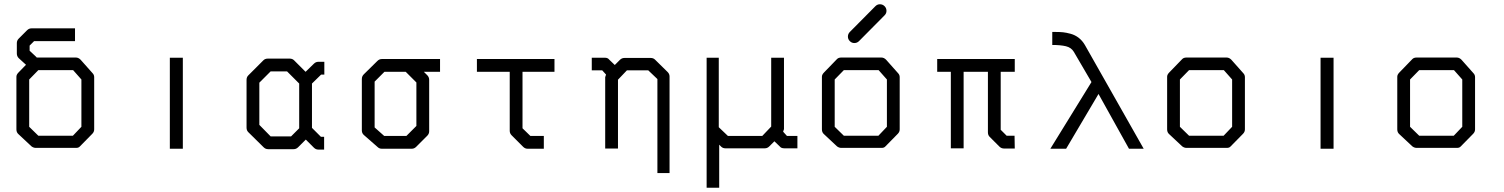

<svg xmlns="http://www.w3.org/2000/svg" viewBox="-20 -747 7060 901"><path d="M152 -477H336Q348 -477 358 -467L414 -404Q422 -396 422 -385V-140Q422 -128 413 -119L355 -60Q349 -53 337.5 -53H334H148Q137.5 -53 128 -60L66 -118Q57 -126 57 -140V-387Q57 -397 67 -407L102 -443L68 -474Q59 -483 59 -496V-545Q59 -557 68 -566L107 -605Q116 -614 128 -614H332V-554H140L119 -533V-509L151 -479ZM117 -374V-152L160 -110H322L362 -152V-374L323 -418H160Z M777 -476H838V-49H777Z M1444 -147 1486 -105H1501V-45H1474Q1462 -45 1453 -54L1415 -92L1379 -56Q1370 -47 1358 -47H1238Q1226 -47 1217 -56L1145 -127Q1137 -135 1137 -148V-372Q1137 -385 1145 -393L1216 -464Q1224 -472 1237 -472H1339Q1352 -472 1360 -464L1414 -410L1453 -448Q1462 -457 1474 -457H1502V-397H1487L1444 -355ZM1384 -145V-355L1327 -412H1250L1197 -359V-161L1250 -107H1346Z M1772 -470H2045V-410H1969L1985 -394Q1994 -385 1994 -372V-131Q1994 -119 1985 -110L1933 -58Q1924 -49 1912 -49H1772Q1760 -49 1752 -57L1688 -113Q1678 -121.5 1678 -135V-376Q1678 -389 1687 -398L1751 -461Q1760 -470 1772 -470ZM1884 -410H1784L1738 -364V-149L1783 -109H1887L1934 -156V-360Z M2218 -410V-470H2582V-410H2432V-145L2469 -109H2532V-49H2456Q2444 -49 2435 -58L2381 -112Q2372 -121 2372 -133V-410Z M2865 -442 2889 -466Q2898 -475 2910 -475H3034Q3046 -475 3054 -467L3113 -409Q3122 -400 3122 -388V65H3065V-376L3022 -417H2922L2880 -373V-50H2820V-385Q2820 -387 2824 -397L2806 -417H2757V-476H2820Q2832 -476 2839 -467Z M3296 -476H3353V-150L3396 -109H3557L3599 -153V-476H3659V-141Q3659 -139 3655 -129L3673 -109H3722V-51H3661Q3646 -51 3640 -59L3614 -84L3590 -60Q3581 -51 3569 -51H3384Q3372 -51 3364 -59L3355 -68V134H3296Z M3959 -575Q3959 -588 3968 -597L4088 -718Q4097 -727 4109 -727Q4122 -727 4131 -718Q4140 -709 4140 -696Q4140 -684 4131 -675L4011 -554Q4002 -545 3989 -545Q3977 -545 3968 -554Q3959 -563 3959 -575ZM3897 -374V-152L3940 -110H4102L4142 -152V-374L4103 -418H3940ZM3847 -407 3908 -470Q3915 -477 3928 -477H4116Q4128 -477 4138 -467L4194 -404Q4202 -396 4202 -385V-140Q4202 -128 4193 -119L4135 -60Q4129 -53 4117.5 -53H4114H3928Q3917.5 -53 3908 -60L3846 -118Q3837 -126 3837 -140V-387Q3837 -397 3847 -407Z M4378 -410V-470H4742V-410H4676V-138L4704 -110H4741L4742 -50H4692Q4679 -50 4670 -59L4624 -105Q4616 -113 4616 -126V-410H4502V-51H4442V-410Z M4918 -536V-597H4936Q4954.5 -597 4969 -595.5Q4983.5 -594 5004 -588.5Q5024.5 -583 5041.8 -569.8Q5059 -556.5 5071 -536L5347 -49H5278L5135 -306L4983 -49H4909L5102 -362L5019 -504Q5007 -524 4982 -530Q4957 -536 4918 -536Z M5517 -374V-152L5560 -110H5722L5762 -152V-374L5723 -418H5560ZM5467 -407 5528 -470Q5535 -477 5548 -477H5736Q5748 -477 5758 -467L5814 -404Q5822 -396 5822 -385V-140Q5822 -128 5813 -119L5755 -60Q5749 -53 5737.5 -53H5734H5548Q5537.5 -53 5528 -60L5466 -118Q5457 -126 5457 -140V-387Q5457 -397 5467 -407Z M6177 -476H6238V-49H6177Z M6597 -374V-152L6640 -110H6802L6842 -152V-374L6803 -418H6640ZM6547 -407 6608 -470Q6615 -477 6628 -477H6816Q6828 -477 6838 -467L6894 -404Q6902 -396 6902 -385V-140Q6902 -128 6893 -119L6835 -60Q6829 -53 6817.5 -53H6814H6628Q6617.5 -53 6608 -60L6546 -118Q6537 -126 6537 -140V-387Q6537 -397 6547 -407Z"/></svg>

Font: ibm3270
Style: Regular
Weight: 400
Monospace: yes
Version: Version 2.0.3